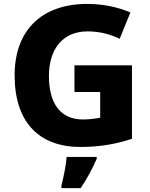

<svg xmlns="http://www.w3.org/2000/svg" viewBox="-20 -744 771 985"><path d="M362 -409V-272H494V-140C472 -136 439 -131 406 -131C286 -131 231 -218 231 -355C231 -487 298 -583 429 -583C491 -583 547 -568 594 -545L649 -680C590 -706 511 -724 429 -724C187 -724 55 -582 55 -358C55 -114 183 10 393 10C496 10 582 -7 657 -32V-409ZM476 71V61H322C319 102 306 167 295 208V221H394C430 168 454 120 476 71Z"/></svg>

Font: Noto Sans Gurmukhi ExtraBold
Style: Regular
Weight: 800
Designer: Jelle Bosma - Monotype Design Team
Foundry: Monotype Imaging Inc.
Version: Version 2.004